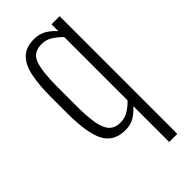

<svg xmlns="http://www.w3.org/2000/svg" viewBox="-245 -642 886 886"><g transform="rotate(-45 198.0 -198.5)"><path d="M287 190V-44Q271 -25 245.5 -8Q220 9 184 9Q109 9 78.5 -48.5Q48 -106 48 -237V-340Q48 -422 59.5 -476.5Q71 -531 100 -559Q129 -587 182 -587Q218 -587 244.5 -570Q271 -553 287 -533V-578H340V190ZM192 -32Q221 -32 245 -47Q269 -62 287 -82V-495Q271 -512 246 -529Q221 -546 190 -546Q135 -546 118.5 -500Q102 -454 102 -353V-233Q102 -163 109.5 -118.5Q117 -74 136.5 -53Q156 -32 192 -32Z"/></g></svg>

Font: Oswald ExtraLight
Style: Regular
Weight: 250
Designer: Vernon Adams
Foundry: Vernon Adams
Version: Version 4.103;gftools[0.9.33.dev8+g029e19f]